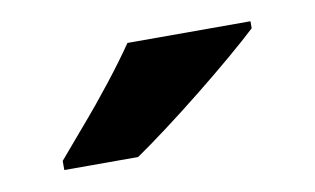

<svg xmlns="http://www.w3.org/2000/svg" viewBox="-34 -820 441 269"><g transform="rotate(-10 186.5 -686.0)"><path d="M333 -756Q318 -742 294.5 -722Q271 -702 243.5 -680Q216 -658 190 -638.5Q164 -619 145 -606H40V-619Q56 -638 78 -663.5Q100 -689 121.5 -716.5Q143 -744 158 -766H333Z"/></g></svg>

Font: Noto Sans Oriya
Style: Bold
Weight: 700
Designer: Amélie Bonet and Sol Matas
Foundry: Google LLC
Version: Version 2.006; ttfautohint (v1.8.4.7-5d5b)